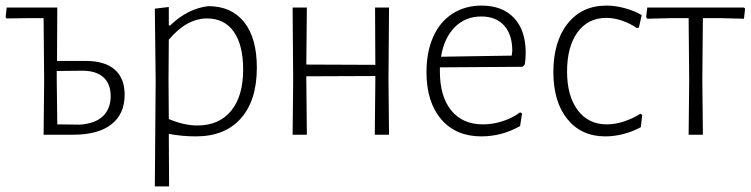

<svg xmlns="http://www.w3.org/2000/svg" viewBox="-21 -482 2686 687"><path d="M425 -143Q425 -74 377.5 -37Q330 0 242 0H135L137 -195L135 -417H75L3 -416L-1 -420L3 -455H184L183 -264H286Q354 -264 389.5 -233Q425 -202 425 -143ZM375 -138Q375 -182 349 -205.5Q323 -229 273 -229L182 -228V-198L184 -37L266 -36Q320 -40 347.5 -66.5Q375 -93 375 -138Z M898 -240Q898 -123 841 -58.5Q784 6 680 6Q630 6 583 -3L584 185H533L536 -195L533 -451L583 -457V-391H588Q650 -451 724 -460Q807 -460 852.5 -403Q898 -346 898 -240ZM849 -233Q849 -321 815.5 -368.5Q782 -416 720 -416Q647 -416 583 -340L582 -198L583 -56Q638 -33 685 -33Q763 -33 806 -85.5Q849 -138 849 -233Z M1320 0 1322 -195V-210L1075 -209V-198L1077 0H1026L1028 -195L1026 -455H1077L1075 -251L1322 -250L1321 -455H1371L1369 -198L1371 0Z M1860 -293Q1860 -273 1857 -252L1849 -243L1553 -241V-226Q1553 -137 1593.5 -87Q1634 -37 1707 -37Q1743 -37 1778 -48.5Q1813 -60 1840 -80L1847 -76L1840 -31Q1775 6 1701 6Q1610 6 1557.5 -55.5Q1505 -117 1505 -224Q1505 -296 1529 -350Q1553 -404 1598 -433Q1643 -462 1702 -462Q1777 -462 1818.5 -417.5Q1860 -373 1860 -293ZM1701 -423Q1644 -423 1606 -384.5Q1568 -346 1557 -279L1810 -283L1812 -300Q1812 -358 1783 -390.5Q1754 -423 1701 -423Z M2275 -428 2265 -383 2257 -382Q2234 -398 2205 -408Q2176 -418 2148 -418Q2083 -418 2045.5 -366.5Q2008 -315 2008 -226Q2008 -139 2046 -88Q2084 -37 2150 -37Q2180 -37 2212 -47.5Q2244 -58 2270 -75L2277 -71L2272 -27Q2245 -12 2211.5 -3Q2178 6 2145 6Q2059 6 2009 -56Q1959 -118 1959 -224Q1959 -333 2010 -397.5Q2061 -462 2149 -462Q2181 -462 2215.5 -452.5Q2250 -443 2275 -428Z M2561 -417H2494L2492 -198L2494 0H2443L2445 -195L2443 -417H2377L2295 -415L2291 -421L2295 -455H2641L2645 -451L2641 -415Z"/></svg>

Font: t
Style: Regular
Weight: 300
Designer: Juan Pablo del Peral
Foundry: Huerta Tipografica
Version: Version 2.004; ttfautohint (v1.8.1)